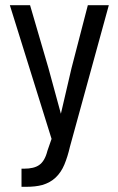

<svg xmlns="http://www.w3.org/2000/svg" viewBox="-20 -720 457 741"><path d="M250 -154Q241 -115 228.5 -85Q216 -55 195 -35Q174 -15 143 -6Q117 1 80 1H63V-69H73Q111 -69 131 -83Q153 -98 163 -138L179 -184L18 -700H96L167 -457L215 -281L256 -457L319 -700H400Z"/></svg>

Font: Bebas Neue Regular
Style: Regular
Weight: 400
Designer: Ryoichi Tsunekawa & LGV (GE)
Foundry: Free Software Foundation, Inc.
Version: Version 1.003 August 13, 2016